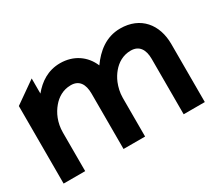

<svg xmlns="http://www.w3.org/2000/svg" viewBox="-91 -625 903 802"><g transform="rotate(-30 360.5 -223.5)"><path d="M121 0V-186C121 -234 139 -272 161 -298C181 -322 210 -341 248 -341C288 -341 306 -313 306 -267V0H410V-186C410 -212 416 -235 424 -255C431 -272 440 -286 450 -298C470 -322 499 -341 537 -341C577 -341 596 -313 596 -267V0H698V-280C698 -374 643 -443 545 -443C476 -443 428 -402 393 -353C370 -408 320 -443 255 -443C196 -443 153 -413 121 -374V-447L17 -374V0Z"/></g></svg>

Font: Charger Pro
Style: BlkNar
Weight: 900
Designer: Jasper
Foundry: Cannot Into Space Fonts
Version: Version 1.09